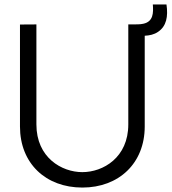

<svg xmlns="http://www.w3.org/2000/svg" viewBox="-20 -830 773 865"><path d="M351 15C515.5 15 632 -94.5 632 -260V-669C654 -670 674.5 -674.5 692 -686.5C730 -712 738 -755.5 730 -810H668.5C671.5 -772.5 671 -732.5 625.5 -723C610.5 -719.5 595 -720.5 580.5 -720H558V-269.5C558 -120 444.5 -54.5 351 -54.5C258.5 -54.5 144 -119.5 144 -269.5V-720L70 -719.5V-260C70 -93.5 186.5 15 351 15Z"/></svg>

Font: Manrope
Style: Regular
Weight: 400
Designer: Mikhail Sharanda
Foundry: Mikhail Sharanda
Version: Version 4.505